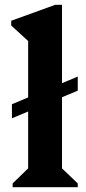

<svg xmlns="http://www.w3.org/2000/svg" viewBox="-20 -785 361 805"><path d="M33 0V-16L98 -79V-613L27 -678V-698L212 -765H240V-79L306 -16V0ZM30 -289V-348L306 -464V-405Z"/></svg>

Font: Platypi SemiBold
Style: Regular
Weight: 600
Designer: David Sargent
Foundry: Bolt Cutter Type
Version: Version 1.200; ttfautohint (v1.8.4.7-5d5b)